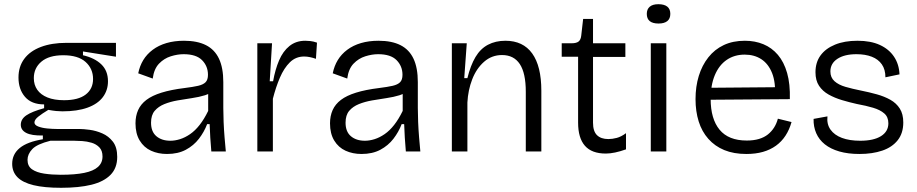

<svg xmlns="http://www.w3.org/2000/svg" viewBox="-20 -721 4367 914"><path d="M271 173Q191 173 139.5 160.5Q88 148 63 122.5Q38 97 38 59Q38 13 74 -16.5Q110 -46 184 -58V-76Q130 -75 104.5 -88.5Q79 -102 79 -127Q79 -154 105.5 -172Q132 -190 190 -206V-224Q130 -224 99 -260Q68 -296 68 -352Q68 -404 95.5 -441Q123 -478 174.5 -497.5Q226 -517 296 -517H532V-451L375 -476V-458Q431 -445 462.5 -414.5Q494 -384 494 -334Q494 -291 469.5 -258.5Q445 -226 396.5 -208.5Q348 -191 277 -191Q263 -191 247.5 -192.5Q232 -194 210 -198Q180 -180 162 -165.5Q144 -151 144 -138Q144 -126 161.5 -119Q179 -112 204.5 -109.5Q230 -107 251 -107H357Q377 -107 407 -103Q437 -99 467 -86Q497 -73 517.5 -46.5Q538 -20 538 26Q538 79 506 111.5Q474 144 415 158.5Q356 173 271 173ZM269 111Q337 111 381 102Q425 93 446.5 73.5Q468 54 468 24Q468 -4 453 -19.5Q438 -35 416 -41.5Q394 -48 371.5 -49.5Q349 -51 333 -51H220Q156 -35 133.5 -11Q111 13 111 40Q111 70 132.5 85Q154 100 190.5 105.5Q227 111 269 111ZM285 -244Q353 -244 388 -271Q423 -298 423 -345Q423 -394 387.5 -426Q352 -458 281 -458Q213 -458 177 -427.5Q141 -397 141 -349Q141 -317 157.5 -293.5Q174 -270 206 -257Q238 -244 285 -244Z M775 12Q733 12 699 -3.5Q665 -19 645 -52Q625 -85 625 -134Q625 -169 637.5 -197Q650 -225 677 -245.5Q704 -266 749 -280Q794 -294 859 -302Q899 -307 923 -312.5Q947 -318 958.5 -329.5Q970 -341 970 -365Q970 -406 942 -434.5Q914 -463 854 -463Q825 -463 793 -453Q761 -443 737 -418Q713 -393 707 -347L638 -372Q645 -407 662 -435Q679 -463 707 -484Q735 -505 772.5 -516Q810 -527 856 -527Q919 -527 960.5 -506Q1002 -485 1022.5 -441.5Q1043 -398 1043 -330V-207Q1043 -177 1044.5 -140.5Q1046 -104 1049 -67.5Q1052 -31 1055 0H986Q983 -34 981 -66Q979 -98 978 -130H966Q952 -93 927 -60.5Q902 -28 864.5 -8Q827 12 775 12ZM791 -51Q813 -51 837 -58.5Q861 -66 885 -82.5Q909 -99 930.5 -126.5Q952 -154 971 -193V-298L999 -293Q983 -276 955.5 -267.5Q928 -259 894 -254Q860 -249 825.5 -243Q791 -237 762.5 -225.5Q734 -214 716.5 -193.5Q699 -173 699 -137Q699 -94 724.5 -72.5Q750 -51 791 -51Z M1205 0V-289V-515H1275L1264 -334H1280Q1290 -390 1308.5 -433.5Q1327 -477 1358 -502Q1389 -527 1433 -527Q1444 -527 1458 -525.5Q1472 -524 1489 -518L1484 -441Q1470 -446 1455.5 -449Q1441 -452 1428 -452Q1388 -452 1360 -424.5Q1332 -397 1312.5 -351.5Q1293 -306 1279 -251V0Z M1701 12Q1659 12 1625 -3.5Q1591 -19 1571 -52Q1551 -85 1551 -134Q1551 -169 1563.5 -197Q1576 -225 1603 -245.5Q1630 -266 1675 -280Q1720 -294 1785 -302Q1825 -307 1849 -312.5Q1873 -318 1884.5 -329.5Q1896 -341 1896 -365Q1896 -406 1868 -434.5Q1840 -463 1780 -463Q1751 -463 1719 -453Q1687 -443 1663 -418Q1639 -393 1633 -347L1564 -372Q1571 -407 1588 -435Q1605 -463 1633 -484Q1661 -505 1698.5 -516Q1736 -527 1782 -527Q1845 -527 1886.5 -506Q1928 -485 1948.5 -441.5Q1969 -398 1969 -330V-207Q1969 -177 1970.5 -140.5Q1972 -104 1975 -67.5Q1978 -31 1981 0H1912Q1909 -34 1907 -66Q1905 -98 1904 -130H1892Q1878 -93 1853 -60.5Q1828 -28 1790.5 -8Q1753 12 1701 12ZM1717 -51Q1739 -51 1763 -58.5Q1787 -66 1811 -82.5Q1835 -99 1856.5 -126.5Q1878 -154 1897 -193V-298L1925 -293Q1909 -276 1881.5 -267.5Q1854 -259 1820 -254Q1786 -249 1751.5 -243Q1717 -237 1688.5 -225.5Q1660 -214 1642.5 -193.5Q1625 -173 1625 -137Q1625 -94 1650.5 -72.5Q1676 -51 1717 -51Z M2131 0V-322V-515H2202L2190 -349H2205Q2220 -410 2243.5 -449.5Q2267 -489 2303 -508Q2339 -527 2386 -527Q2470 -527 2513.5 -466.5Q2557 -406 2557 -289V0H2483V-284Q2483 -373 2454.5 -416Q2426 -459 2370 -459Q2321 -459 2284.5 -427Q2248 -395 2228 -343.5Q2208 -292 2205 -233V0Z M2864 10Q2797 10 2764.5 -27Q2732 -64 2732 -137V-451H2654V-515H2701Q2724 -515 2734.5 -523.5Q2745 -532 2747 -552L2756 -631H2803V-515H2957V-450H2803V-137Q2803 -96 2822 -77.5Q2841 -59 2876 -59Q2895 -59 2916 -64.5Q2937 -70 2960 -87V-10Q2932 0 2908 5Q2884 10 2864 10Z M3078 0V-515H3152V0ZM3115 -609Q3087 -609 3073 -620.5Q3059 -632 3059 -655Q3059 -677 3073 -689Q3087 -701 3114 -701Q3142 -701 3156.5 -689.5Q3171 -678 3171 -655Q3171 -632 3156.5 -620.5Q3142 -609 3115 -609Z M3533 12Q3473 12 3428 -6.5Q3383 -25 3352 -60Q3321 -95 3306 -143Q3291 -191 3291 -249Q3291 -309 3306.5 -359.5Q3322 -410 3352 -448Q3382 -486 3425.5 -506.5Q3469 -527 3526 -527Q3574 -527 3614 -510.5Q3654 -494 3683 -460Q3712 -426 3727 -373.5Q3742 -321 3740 -249L3336 -246V-303L3694 -306L3669 -263Q3673 -329 3655.5 -373Q3638 -417 3604.5 -439Q3571 -461 3525 -461Q3476 -461 3439.5 -436Q3403 -411 3383 -363.5Q3363 -316 3363 -250Q3363 -155 3405.5 -103.5Q3448 -52 3535 -52Q3568 -52 3593 -59.5Q3618 -67 3635.5 -81Q3653 -95 3665 -114Q3677 -133 3683 -156L3748 -140Q3738 -104 3719.5 -75.5Q3701 -47 3674 -27.5Q3647 -8 3612 2Q3577 12 3533 12Z M4071 12Q4017 12 3975.5 0Q3934 -12 3906.5 -34Q3879 -56 3865.5 -87Q3852 -118 3853 -155L3919 -167Q3915 -130 3933.5 -104Q3952 -78 3988 -64.5Q4024 -51 4075 -51Q4139 -51 4174 -73Q4209 -95 4209 -134Q4209 -164 4189.5 -181Q4170 -198 4136.5 -208Q4103 -218 4059 -226Q4023 -234 3988 -244.5Q3953 -255 3924.5 -271Q3896 -287 3879 -312.5Q3862 -338 3862 -377Q3862 -424 3886 -457Q3910 -490 3955 -508.5Q4000 -527 4062 -527Q4125 -527 4168.5 -507Q4212 -487 4236 -451Q4260 -415 4262 -367L4195 -353Q4195 -390 4178 -414.5Q4161 -439 4130 -451Q4099 -463 4057 -463Q4000 -463 3966.5 -441Q3933 -419 3933 -381Q3933 -352 3952.5 -334.5Q3972 -317 4005 -307.5Q4038 -298 4078 -290Q4118 -282 4154 -272Q4190 -262 4218.5 -246Q4247 -230 4263.5 -204Q4280 -178 4280 -138Q4280 -87 4253.5 -53.5Q4227 -20 4180 -4Q4133 12 4071 12Z"/></svg>

Font: Bricolage Grotesque 96pt ExtraBold Light
Style: Regular
Weight: 300
Version: Version 1.001;gftools[0.9.33.dev8+g029e19f]